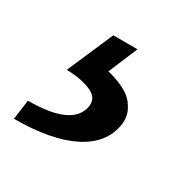

<svg xmlns="http://www.w3.org/2000/svg" viewBox="-77 -104 435 433"><g transform="rotate(30 140.5 112.5)"><path d="M105 -25H168L136 51Q140 52 146.5 53.5Q153 55 169 61.5Q185 68 196.5 77Q208 86 216.5 102.5Q225 119 222 140Q214 193 158 221.5Q102 250 5 250L12 199Q129 199 138 140Q141 116 114 105.5Q87 95 53 95Z"/></g></svg>

Font: Fivo Sans Modern Med
Style: Italic
Weight: 450
Designer: Alexander Slobzheninov
Foundry: Alexander Slobzheninov
Version: 1.0